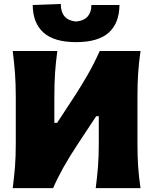

<svg xmlns="http://www.w3.org/2000/svg" viewBox="-20 -978 796 998"><path d="M46 0Q53.5 -56.5 57.8 -109.8Q62 -163 62 -230.5V-474Q62 -544.5 57.8 -599.5Q53.5 -654.5 46 -713H278Q270 -654.5 266.2 -599Q262.5 -543.5 262.5 -473V-339.5H277L370.5 -482.5Q406.5 -538 438.2 -593.8Q470 -649.5 498.5 -713H710.5Q702 -654.5 698.2 -599.5Q694.5 -544.5 694.5 -474V-230.5Q694.5 -163 698.2 -109.8Q702 -56.5 710.5 0H477.5Q485 -57 489.2 -110.5Q493.5 -164 493.5 -232V-374H480L385 -230Q341.5 -164.5 310.2 -108.8Q279 -53 256 0ZM375.5 -759Q262 -759 206.5 -808.2Q151 -857.5 150 -952L296 -957.5Q296 -873.5 375.5 -866Q416 -870 435.5 -892.2Q455 -914.5 455 -952H601Q600 -857.5 545 -808.2Q490 -759 375.5 -759Z"/></svg>

Font: Commissioner Flair ExtraBold
Style: Regular
Weight: 800
Designer: Kostas Bartsokas
Foundry: Kostas Bartsokas
Version: Version 1.000; ttfautohint (v1.8.3)